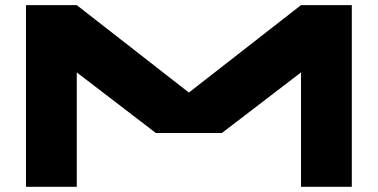

<svg xmlns="http://www.w3.org/2000/svg" viewBox="-20 -720 1456 740"><path d="M1140.1 -700.2H1335.9V0H1140.1V-440.9L835.4 -207.5H580.6L275.9 -440.9V0H80.1V-700.2H275.9L708 -363.3Z"/></svg>

Font: Donpoligrafbum
Style: Bold
Weight: 700
Designer: Sasha Pavljenko
Version: Version 1.002;Fontself Maker 3.5.8